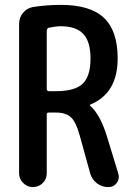

<svg xmlns="http://www.w3.org/2000/svg" viewBox="-20 -760 540 780"><path d="M169.9 -635.7V-399.4Q169.9 -390.6 177.7 -389.6H208Q284.2 -389.6 315.9 -419.9Q347.7 -450.2 347.7 -522.5Q347.7 -590.8 318.4 -622.1Q289.1 -653.3 227.5 -653.3Q206.1 -653.3 178.7 -647.5Q169.9 -644.5 169.9 -635.7ZM57.6 -55.7V-663.1Q57.6 -688.5 73.2 -707.5Q88.9 -726.6 113.3 -731.4Q169.9 -740.2 227.5 -740.2Q346.7 -740.2 402.3 -687.5Q458 -634.8 458 -522.5Q458 -380.9 346.7 -335Q344.7 -335 344.7 -333Q344.7 -332 345.7 -331.1Q387.7 -293.9 415 -204.1L460.9 -53.7Q466.8 -34.2 454.6 -17.1Q442.4 0 420.9 0H418.9Q393.6 0 373.5 -15.6Q353.5 -31.2 346.7 -54.7L303.7 -210Q289.1 -263.7 268.6 -283.2Q248 -302.7 208 -302.7H177.7Q169.9 -302.7 169.9 -293.9V-55.7Q169.9 -32.2 153.3 -16.1Q136.7 0 113.8 0Q90.8 0 74.2 -16.6Q57.6 -33.2 57.6 -55.7Z"/></svg>

Font: Rounded Mgen+ 1mn medium
Style: Regular
Weight: 500
Designer: [Source Han Sans]
Ryoko NISHIZUKA  (kana & ideographs); Paul D. Hunt (Latin, Greek & Cyrillic); Wenlong ZHANG  (bopomofo
Version: Version 1.059.20150602